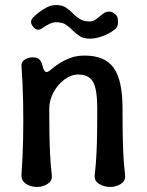

<svg xmlns="http://www.w3.org/2000/svg" viewBox="-20 -730 580 760"><path d="M65 -469Q64 -486 78.5 -494.5Q93 -503 109 -503Q127 -503 135.5 -495Q144 -487 148 -471Q150 -461 154 -453Q158 -445 165 -445Q171 -445 182.5 -455Q194 -465 212.5 -477.5Q231 -490 256.5 -500Q282 -510 315 -510Q395 -510 430 -461.5Q465 -413 465 -300Q465 -258 465.5 -213.5Q466 -169 468 -124.5Q470 -80 475 -38Q478 -15 459 -2.5Q440 10 417 10Q391 10 371.5 -2.5Q352 -15 355 -38Q360 -80 362 -124.5Q364 -169 364.5 -213.5Q365 -258 365 -300Q365 -376 348.5 -405.5Q332 -435 290 -435Q262 -435 235.5 -415.5Q209 -396 192 -365Q175 -334 175 -300Q175 -258 175.5 -213.5Q176 -169 178 -124.5Q180 -80 185 -38Q188 -15 169 -2.5Q150 10 127 10Q101 10 82.5 -2.5Q64 -15 65 -38Q70 -108 71.5 -180.5Q73 -253 71.5 -326.5Q70 -400 65 -469ZM110 -626Q103 -634 103 -643Q103 -652 110 -660Q120 -670 134.5 -681.5Q149 -693 166.5 -701.5Q184 -710 202 -710Q226 -710 241 -700Q256 -690 268 -677.5Q280 -665 295.5 -655Q311 -645 336 -645Q350 -645 365 -657.5Q380 -670 390 -677Q399 -684 412 -684Q425 -684 433 -676L438 -672Q444 -667 446 -656Q448 -645 446.5 -634.5Q445 -624 439 -618Q423 -602 392.5 -589.5Q362 -577 336 -577Q311 -577 295.5 -587Q280 -597 268 -609.5Q256 -622 241.5 -632Q227 -642 202 -642Q189 -642 174 -634.5Q159 -627 148 -619Q139 -612 130.5 -612.5Q122 -613 114 -621Z"/></svg>

Font: Winky Sans
Style: Regular
Weight: 400
Designer: Simon Atzbach
Foundry: typofactur
Version: Version 1.205